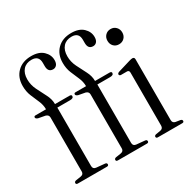

<svg xmlns="http://www.w3.org/2000/svg" viewBox="-159 -872 1025 1028"><g transform="rotate(-30 353.5 -358.0)"><path d="M144.5 -46Q144.5 -26.5 163.5 -24.5L215.5 -19.5Q227 -18.5 227 -9Q227 0 215.5 0H36.5Q25.5 0 25.5 -8.5Q25.5 -17 36 -19.5L68 -24.5Q86.5 -27.5 86.5 -45V-379.5Q86.5 -395.5 69 -401L26.5 -409Q13 -413.5 13 -421.5Q13 -429.5 23 -429.5H87.5Q87.5 -457 76 -483Q64.5 -509 53 -537Q41.5 -565 41.5 -599.5Q41.5 -652 73.8 -684Q106 -716 160.5 -716Q208 -716 233.5 -691.8Q259 -667.5 259 -635Q259 -615.5 250.2 -605.5Q241.5 -595.5 228.5 -595.5Q197 -595.5 197 -633V-653.5Q197 -698 152 -698Q118.5 -698 99.5 -676.5Q80.5 -655 80.5 -617.5Q80.5 -583.5 96 -552Q111.5 -520.5 127.2 -490.5Q143 -460.5 143 -431V-429.5H232Q245 -429.5 245 -421Q245 -407 223 -407H144.5ZM392 -46Q392 -26.5 411 -24.5L463 -19.5Q474.5 -18.5 474.5 -9Q474.5 0 463 0H284Q273 0 273 -8.5Q273 -17 283.5 -19.5L315.5 -24.5Q334 -27.5 334 -45V-379.5Q334 -395.5 316.5 -401L274 -409Q260.5 -413.5 260.5 -421.5Q260.5 -429.5 270.5 -429.5H335Q335 -457 323.5 -483Q312 -509 300.5 -537Q289 -565 289 -599.5Q289 -652 321.2 -684Q353.5 -716 408 -716Q455.5 -716 481 -691.8Q506.5 -667.5 506.5 -635Q506.5 -615.5 497.8 -605.5Q489 -595.5 476 -595.5Q444.5 -595.5 444.5 -633V-653.5Q444.5 -698 399.5 -698Q366 -698 347 -676.5Q328 -655 328 -617.5Q328 -583.5 343.5 -552Q359 -520.5 374.8 -490.5Q390.5 -460.5 390.5 -431V-429.5H479.5Q492.5 -429.5 492.5 -421Q492.5 -407 470.5 -407H392ZM601 -535Q581 -535 568.2 -548.2Q555.5 -561.5 555.5 -582Q555.5 -602.5 568.5 -615.8Q581.5 -629 601 -629Q621 -629 634 -615.5Q647 -602 647 -582Q647 -561.5 634 -548.2Q621 -535 601 -535ZM636.5 -421.5V-45.5Q636.5 -27.5 654 -24L682.5 -19.5Q692.5 -17 692.5 -9Q692.5 0 681.5 0H531.5Q520.5 0 520.5 -9Q520.5 -16 530 -19L560 -24Q577.5 -27.5 577.5 -45.5V-373Q577.5 -386.5 566 -388H526Q516.5 -389.5 516.5 -397Q516.5 -404 527.5 -408L604 -431Q617.5 -435 624 -435Q636.5 -435 636.5 -421.5Z"/></g></svg>

Font: Fraunces 144pt S050 Light
Style: Regular
Weight: 300
Version: Version 1.000; ttfautohint (v1.8.3)